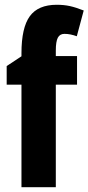

<svg xmlns="http://www.w3.org/2000/svg" viewBox="-20 -785 371 805"><path d="M303 -430H214V0H70V-430H8V-508L70 -549V-562Q70 -669 105 -717Q140 -765 218 -765Q248 -765 273 -759.5Q298 -754 331 -741L302 -633Q288 -638 275.5 -640.5Q263 -643 250 -643Q231 -643 222.5 -627Q214 -611 214 -573V-550H303Z"/></svg>

Font: Noto Sans Thai ExtCond ExtBd
Style: Regular
Weight: 800
Width: 2
Designer: Monotype Design Team
Foundry: Monotype Imaging Inc.
Version: Version 2.002; ttfautohint (v1.8.4.7-5d5b)